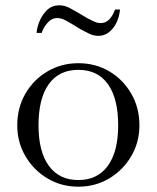

<svg xmlns="http://www.w3.org/2000/svg" viewBox="-20 -692 590 723"><path d="M275 11Q211 11 159 -20Q107 -51 76 -103.5Q45 -156 45 -220Q45 -286 75.5 -339Q106 -392 158.5 -423Q211 -454 275 -454Q340 -454 392 -423Q444 -392 474.5 -339Q505 -286 505 -220Q505 -156 474 -103.5Q443 -51 391 -20Q339 11 275 11ZM275 -14Q347 -14 386 -67.5Q425 -121 425 -220Q425 -321 386.5 -375Q348 -429 275 -429Q202 -429 163.5 -375Q125 -321 125 -220Q125 -121 164 -67.5Q203 -14 275 -14ZM351 -557Q332 -557 314 -566Q296 -575 283 -582L257 -598Q239 -609 224.5 -616.5Q210 -624 196 -624Q174 -624 158 -605Q142 -586 137 -568H118Q118 -583 127 -607.5Q136 -632 155 -652Q174 -672 204 -672Q223 -672 242 -662Q261 -652 271 -646L308 -624Q316 -620 331 -612.5Q346 -605 359 -605Q379 -605 392.5 -620Q406 -635 413 -656H432Q427 -611 404 -584Q381 -557 351 -557Z"/></svg>

Font: Baskervville SC
Style: Regular
Weight: 400
Designer: Alexis Faudot, Rémi Forte, Morgane Pierson, Rafael Ribas, Tanguy Vanlaeys, Rosalie Wagner, Thomas Huot-Marchand
Foundry: ANRT
Version: Version 1.100